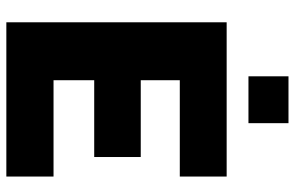

<svg xmlns="http://www.w3.org/2000/svg" viewBox="-178 -728 907 590"><g transform="rotate(90 275.0 -433.5)"><path d="M49 0V-677H523V-533H227V-413H463V-270H227V-145H523V0ZM215 -744V-867H359V-744Z"/></g></svg>

Font: Cairo Play Black
Style: Regular
Weight: 900
Version: Version 3.119